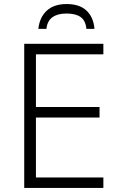

<svg xmlns="http://www.w3.org/2000/svg" viewBox="-20 -931 593 951"><path d="M492 0H100V-714H492V-662H158V-401H473V-349H158V-52H492ZM310 -911Q374 -911 408.5 -878.5Q443 -846 448 -788H408Q404 -829 379.5 -846.5Q355 -864 309 -864Q265 -864 239.5 -845.5Q214 -827 210 -788H170Q176 -845 211.5 -878Q247 -911 310 -911Z"/></svg>

Font: RS Noto Sans Light
Style: Regular
Weight: 300
Designer: Monotype Design Team
Foundry: Monotype Imaging Inc.
Version: Version 3.10